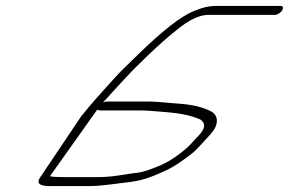

<svg xmlns="http://www.w3.org/2000/svg" viewBox="-20 -668 971 645"><path d="M306.9 -300C309.3 -298 312.3 -297 315.9 -297H441.9C453.9 -297 467.1 -297 479.7 -296C550.6 -290 601.6 -289 652.2 -267C671.5 -255 670.5 -237 647.9 -213C642.5 -208 634.8 -199 624.7 -188C600.4 -161 554.4 -128 522.2 -114C485.1 -98 460 -90 444.4 -88C395.9 -83 364.7 -73 307.1 -73H194.2C170.2 -73 154.7 -74 147.7 -76ZM927.9 -633C932.8 -641 931.3 -648 923.3 -648H703.4C680.6 -648 656.6 -642 629.1 -630C587.9 -613 525.9 -565 443.8 -485L407 -449C393.9 -437 381.4 -424 367.7 -409C328.5 -365 286.9 -321 251.9 -276L114.2 -71C101.8 -52 113.4 -43 146.4 -43H284.6C319.4 -43 368.5 -51 403.3 -55C449.5 -60 476.4 -67 540.9 -97C562.4 -107 591.7 -126 628 -155C636.9 -162 656.6 -183 688 -218C719.5 -253 710.9 -283 688.6 -294C660.2 -309 623 -317 577.9 -320L504.7 -326C490.9 -327 477.7 -327 465.7 -327H339.7C336.1 -327 331.9 -326 325.9 -324C340.8 -339 349.7 -350 366.3 -368C388.3 -391 414.4 -421 437 -443L473.9 -479C513.2 -517 547.7 -547 574.5 -568C614.4 -601 649.6 -618 679.6 -618H903.5C911.5 -618 922.9 -625 927.9 -633Z"/></svg>

Font: MewTooHand
Style: UltimateItaWide
Weight: 400
Designer: Mew Too, Robert Jablonski
Version: Version 0.77